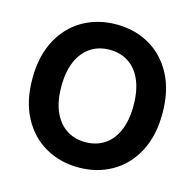

<svg xmlns="http://www.w3.org/2000/svg" viewBox="-108 -848 984 969"><g transform="rotate(15 384.0 -363.5)"><path d="M384.3 9.8Q287.6 9.8 210.4 -34.2Q133.3 -78.1 88.6 -161.9Q43.9 -245.6 43.9 -363.3Q43.9 -481.9 88.6 -565.7Q133.3 -649.4 210.4 -693.4Q287.6 -737.3 384.3 -737.3Q481 -737.3 557.6 -693.4Q634.3 -649.4 679 -565.7Q723.6 -481.9 723.6 -363.3Q723.6 -245.1 679 -161.6Q634.3 -78.1 557.6 -34.2Q481 9.8 384.3 9.8ZM384.3 -122.6Q440.4 -122.6 482.9 -150.1Q525.4 -177.7 548.8 -231.7Q572.3 -285.6 572.3 -363.3Q572.3 -441.4 548.8 -495.6Q525.4 -549.8 482.9 -577.4Q440.4 -605 384.3 -605Q327.6 -605 285.2 -577.1Q242.7 -549.3 219 -495.4Q195.3 -441.4 195.3 -363.3Q195.3 -285.6 219 -231.9Q242.7 -178.2 285.2 -150.4Q327.6 -122.6 384.3 -122.6Z"/></g></svg>

Font: Inter 16pt
Style: Bold
Weight: 700
Version: Version 4.001;git-66647c0bb